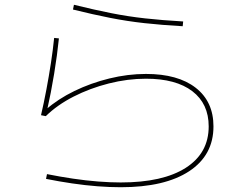

<svg xmlns="http://www.w3.org/2000/svg" viewBox="-20 -770 1040 805"><path d="M486 15Q440 15 388.5 11Q337 7 282.5 -1Q228 -9 173 -20L177 -40Q232 -29 286 -21Q340 -13 391 -9Q442 -5 486 -5Q663 -5 759 -66.5Q855 -128 855 -240Q855 -335 786.5 -387.5Q718 -440 592 -440Q515 -440 436 -420Q357 -400 288.5 -365Q220 -330 172 -283L152 -287Q164 -339 174.5 -394.5Q185 -450 193.5 -505.5Q202 -561 207 -611L227 -609Q220 -540 207 -460.5Q194 -381 177 -306L172 -310Q223 -355 292 -388.5Q361 -422 438.5 -441Q516 -460 592 -460Q726 -460 800.5 -402Q875 -344 875 -240Q875 -119 773 -52Q671 15 486 15ZM746 -660Q658 -665 585.5 -673Q513 -681 442 -695Q371 -709 286 -730L290 -750Q375 -729 445.5 -715Q516 -701 588 -693Q660 -685 748 -680Z"/></svg>

Font: M PLUS 2 Thin Thin
Style: Regular
Weight: 250
Version: Version 1.001